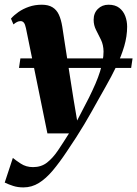

<svg xmlns="http://www.w3.org/2000/svg" viewBox="-50 -549 582 814"><path d="M60 -429.5Q56.5 -446.5 51 -453Q45.5 -459.5 37.5 -459.5Q29.5 -459.5 22.5 -456Q15.5 -452.5 7 -445.5L-3.5 -470Q9 -484.5 28.2 -498Q47.5 -511.5 72.5 -520.2Q97.5 -529 127 -529Q155 -529 172.5 -518.2Q190 -507.5 199.5 -487Q209 -466.5 214 -436Q218.5 -407.5 224.2 -369.2Q230 -331 236.8 -288Q243.5 -245 250 -203.2Q256.5 -161.5 262 -127L277 -38L327.5 -135.5Q343 -167 354.8 -194.2Q366.5 -221.5 374 -245.5Q381.5 -269.5 385.2 -290.8Q389 -312 389 -331Q388.5 -359 378 -380.5Q367.5 -402 357.2 -422Q347 -442 347 -465Q347 -493.5 365 -511.2Q383 -529 410 -529Q438.5 -529 455.8 -515.5Q473 -502 481 -480.8Q489 -459.5 489 -436Q489 -395.5 476.8 -353.5Q464.5 -311.5 443.5 -268Q422.5 -224.5 396.5 -179Q380.5 -151 366 -125Q351.5 -99 337.2 -73.5Q323 -48 307.2 -21.8Q291.5 4.5 273.2 33Q255 61.5 232.5 94.5Q202.5 139.5 173.8 173.8Q145 208 114.8 226.8Q84.5 245.5 49.5 245.5Q25 245.5 5.8 239.2Q-13.5 233 -30 225L4.5 120.5Q15 129.5 37.8 144.5Q60.5 159.5 90 159.5Q125 159.5 149.5 140.2Q174 121 195.8 88.8Q217.5 56.5 242.5 16.5H151ZM512 -301.5 506 -261H30.5L36.5 -301.5Z"/></svg>

Font: Merriweather 120pt ExtraBold
Style: Italic
Weight: 800
Italic angle: -7.8°
Version: Version 2.101